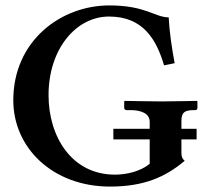

<svg xmlns="http://www.w3.org/2000/svg" viewBox="-20 -678 767 708"><path d="M532 -203H398V-164H532V-74C498 -46 447 -34 404 -34C243 -34 159 -176 159 -327C159 -498 261 -617 382 -617C509 -617 557 -531 585 -437L624 -445C614 -500 605 -556 602 -614C551 -614 518 -658 383 -658C205 -658 29 -528 29 -308C29 -134 173 10 386 10C512 10 591 -26 661 -85C653 -92 649 -99 649 -114V-164H705V-203H649V-229C649 -256 653 -272 694 -272H700C705 -272 708 -275 708 -281V-304L706 -306C706 -306 612 -304 576 -304C537 -304 440 -306 440 -306L438 -304V-281C438 -275 442 -272 446 -272H460C500 -272 532 -260 532 -229Z"/></svg>

Font: Libertinus Serif Semibold
Style: Regular
Weight: 600
Designer: Philipp H. Poll, Khaled Hosny
Foundry: Caleb Maclennan
Version: Version 7.050;RELEASE